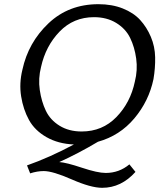

<svg xmlns="http://www.w3.org/2000/svg" viewBox="-20 -684 788 917"><path d="M713 -306Q691 -201 621.5 -118.5Q552 -36 448 -7Q354 49 263 90Q296 92 371 117Q446 142 485 142Q549 142 598 101L627 137Q559 213 468 213Q414 213 323 173Q232 133 189 133Q158 133 124 144L109 106Q217 68 333 6Q258 3 202 -29Q146 -61 118.5 -111Q91 -161 81 -223.5Q71 -286 87 -351Q115 -481 211.5 -572.5Q308 -664 450 -664Q515 -664 566.5 -643.5Q618 -623 649.5 -588.5Q681 -554 700.5 -508Q720 -462 721 -410.5Q722 -359 713 -306ZM176 -364Q162 -309 170 -254Q178 -199 199 -155Q220 -111 264.5 -83.5Q309 -56 370 -56Q469 -56 536 -125Q603 -194 624 -294Q638 -349 630.5 -404Q623 -459 601.5 -503Q580 -547 535 -574.5Q490 -602 429 -602Q331 -602 264.5 -533Q198 -464 176 -364Z"/></svg>

Font: EauTest Medium
Style: Italic
Weight: 500
Italic angle: -12°
Designer: Christian Thalmann (Catharsis Fonts)
Version: Version 0.001;PS 000.001;hotconv 1.0.88;makeotf.lib2.5.64775